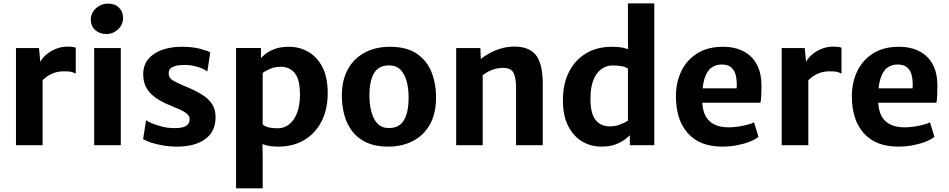

<svg xmlns="http://www.w3.org/2000/svg" viewBox="-20 -832 5435 1100"><path d="M71.5 0V-556.5H203.5L211 -477.5Q221 -497.5 241 -515.5Q265 -537.5 298 -551.2Q331 -565 367.5 -565Q382.5 -565 395.2 -563.5Q408 -562 414 -558.5V-410Q407 -414.5 392.5 -419Q378 -423.5 348.5 -423.5Q312.5 -423.5 286.5 -413.2Q260.5 -403 242.5 -388.5Q232 -380 224 -372.5V0Z M519.5 0V-556.5H672V0ZM588 -637Q551 -637 525.5 -660Q500 -683 500 -720Q500 -745 513.8 -765.8Q527.5 -786.5 549.8 -799Q572 -811.5 597.5 -811.5Q638.5 -811.5 661.8 -788.2Q685 -765 685 -728.5Q685 -690.5 656.2 -663.8Q627.5 -637 588 -637Z M800 -35.5 817 -143Q825 -136.5 849.5 -126Q874 -115.5 908 -106.8Q942 -98 978 -98Q1023.5 -97.5 1045 -110.2Q1066.5 -123 1066.5 -148.5Q1066.5 -166 1052.2 -179Q1038 -192 1013.5 -203.2Q989 -214.5 959 -226.5Q905 -248 869.8 -273.5Q834.5 -299 817.2 -331.8Q800 -364.5 800.5 -408.5Q801 -460.5 830.8 -495Q860.5 -529.5 910.2 -546.8Q960 -564 1020.5 -564Q1082 -564 1125.2 -552.8Q1168.5 -541.5 1184.5 -532L1168 -422.5Q1158.5 -430.5 1138 -439.5Q1117.5 -448.5 1091.8 -454.2Q1066 -460 1039.5 -460Q991 -460 968.8 -448.2Q946.5 -436.5 946.5 -414.5Q946 -386 968.8 -372.2Q991.5 -358.5 1032 -341.5Q1092 -317 1132.8 -292.8Q1173.5 -268.5 1194.2 -237.2Q1215 -206 1215 -161Q1215 -78 1155.5 -35Q1096 8 995 8Q952.5 8 913.2 1.2Q874 -5.5 844.2 -15.5Q814.5 -25.5 800 -35.5Z M1575 8Q1524.5 8 1492 -3.5Q1487.5 -5 1483.5 -6.5L1485 68V247H1332.5V-557H1475V-500Q1484.5 -509.5 1498.5 -521Q1519.5 -538 1553 -551Q1586.5 -564 1636.5 -564Q1695.5 -564 1746 -535.2Q1796.5 -506.5 1827 -447.8Q1857.5 -389 1857.5 -299Q1857.5 -206 1822.5 -137.2Q1787.5 -68.5 1723.8 -30.2Q1660 8 1575 8ZM1519.5 -102Q1542 -97 1570.5 -97Q1607.5 -97 1636 -119Q1664.5 -141 1681.2 -183.2Q1698 -225.5 1698.5 -286.5Q1699 -375.5 1669.5 -412.5Q1640 -449.5 1588 -449.5Q1555.5 -449.5 1528.2 -438Q1501 -426.5 1485 -414V-119.5Q1497.5 -107.5 1519.5 -102Z M2203.5 8Q2130.5 8 2079.5 -15.8Q2028.5 -39.5 1997.2 -81Q1966 -122.5 1952 -176.2Q1938 -230 1938.5 -290Q1940 -379 1975.8 -440Q2011.5 -501 2073.2 -532.5Q2135 -564 2213.5 -564Q2311.5 -564 2370 -523Q2428.5 -482 2454 -414.2Q2479.5 -346.5 2478 -267Q2477 -177.5 2441.5 -116.2Q2406 -55 2344.5 -23.5Q2283 8 2203.5 8ZM2207.5 -98.5Q2267 -98 2294 -143Q2321 -188 2321 -273.5Q2321 -324 2310 -365.5Q2299 -407 2274.8 -432Q2250.5 -457 2210.5 -457.5Q2150.5 -458 2123.5 -413.8Q2096.5 -369.5 2096.5 -286Q2096.5 -235 2107.5 -192.2Q2118.5 -149.5 2142.8 -124Q2167 -98.5 2207.5 -98.5Z M2593.5 0V-556.5H2732L2734.5 -494Q2753.5 -510 2783 -526.2Q2812.5 -542.5 2848.2 -553.5Q2884 -564.5 2920.5 -565Q3007.5 -567 3048.5 -518.8Q3089.5 -470.5 3089.5 -349.5V0H2936.5V-328Q2936.5 -393 2919.5 -419Q2902.5 -445 2853 -443Q2838 -442.5 2819.2 -437.8Q2800.5 -433 2781.2 -423.8Q2762 -414.5 2745.5 -401V0Z M3588.5 0V-57Q3578.5 -47.5 3563.5 -35.5Q3542 -18.5 3508 -5.2Q3474 8 3424.5 8Q3365.5 8 3315.8 -21.2Q3266 -50.5 3235.5 -109.5Q3205 -168.5 3205 -259Q3205 -351.5 3240 -420.2Q3275 -489 3338 -526.5Q3401 -564 3486 -564Q3537.5 -564 3570.5 -553Q3575 -551.5 3579 -550L3577.5 -599V-812.5H3728.5V0ZM3542.5 -452.5Q3519.5 -457 3490 -457Q3454 -457 3425.2 -436.2Q3396.5 -415.5 3379.8 -373.8Q3363 -332 3363 -269.5Q3362 -183 3391.8 -145.5Q3421.5 -108 3473.5 -108Q3505.5 -108 3533.5 -119Q3561.5 -129.5 3577.5 -141V-438.5Q3565 -448.5 3542.5 -452.5Z M4118 8Q3989.5 8 3921 -68.5Q3852.5 -145 3852.5 -280Q3852.5 -361 3883.8 -425Q3915 -489 3974.5 -526.2Q4034 -563.5 4120 -564Q4163.5 -564.5 4203 -553Q4242.5 -541.5 4273.5 -515.8Q4304.5 -490 4323.2 -447.8Q4342 -405.5 4342.5 -344.5Q4342.5 -314 4341.5 -288Q4340.5 -262 4337 -243.5H4003.5Q4006.5 -194 4024.5 -163.5Q4044 -131 4077.2 -116.8Q4110.5 -102.5 4154.5 -102.5Q4178.5 -102.5 4207 -106.5Q4235.5 -110.5 4261 -117.2Q4286.5 -124 4300 -131L4325.5 -48Q4307 -33 4274.8 -20.2Q4242.5 -7.5 4201.8 0.2Q4161 8 4118 8ZM4200.5 -326Q4203 -366.5 4196.2 -397.2Q4189.5 -428 4170 -445.2Q4150.5 -462.5 4115 -462.5Q4080.5 -462.5 4054.8 -443.5Q4029 -424.5 4015 -378Q4008.5 -356 4005.5 -326Z M4458.5 0V-556.5H4590.5L4598 -477.5Q4608 -497.5 4628 -515.5Q4652 -537.5 4685 -551.2Q4718 -565 4754.5 -565Q4769.5 -565 4782.2 -563.5Q4795 -562 4801 -558.5V-410Q4794 -414.5 4779.5 -419Q4765 -423.5 4735.5 -423.5Q4699.5 -423.5 4673.5 -413.2Q4647.5 -403 4629.5 -388.5Q4619 -380 4611 -372.5V0Z M5126 8Q4997.5 8 4929 -68.5Q4860.5 -145 4860.5 -280Q4860.5 -361 4891.8 -425Q4923 -489 4982.5 -526.2Q5042 -563.5 5128 -564Q5171.5 -564.5 5211 -553Q5250.5 -541.5 5281.5 -515.8Q5312.5 -490 5331.2 -447.8Q5350 -405.5 5350.5 -344.5Q5350.5 -314 5349.5 -288Q5348.5 -262 5345 -243.5H5011.5Q5014.5 -194 5032.5 -163.5Q5052 -131 5085.2 -116.8Q5118.5 -102.5 5162.5 -102.5Q5186.5 -102.5 5215 -106.5Q5243.5 -110.5 5269 -117.2Q5294.5 -124 5308 -131L5333.5 -48Q5315 -33 5282.8 -20.2Q5250.5 -7.5 5209.8 0.2Q5169 8 5126 8ZM5208.5 -326Q5211 -366.5 5204.2 -397.2Q5197.5 -428 5178 -445.2Q5158.5 -462.5 5123 -462.5Q5088.5 -462.5 5062.8 -443.5Q5037 -424.5 5023 -378Q5016.5 -356 5013.5 -326Z"/></svg>

Font: Koeln Type Sans
Style: Bold
Weight: 700
Designer: Eben Sorkin
Foundry: Eben Sorkin
Version: Version 2.001